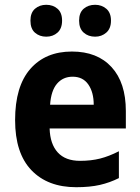

<svg xmlns="http://www.w3.org/2000/svg" viewBox="-20 -771 586 801"><path d="M280 -556Q386 -556 445.5 -491Q505 -426 505 -308V-235H187Q189 -170 221 -135Q253 -100 314 -100Q360 -100 397.5 -109.5Q435 -119 476 -140V-28Q438 -9 396.5 0.5Q355 10 298 10Q179 10 111 -61Q43 -132 43 -270Q43 -411 106.5 -483.5Q170 -556 280 -556ZM283 -451Q243 -451 218 -422Q193 -393 189 -334H371Q371 -386 348.5 -418.5Q326 -451 283 -451ZM107 -685Q107 -718 126 -734.5Q145 -751 173 -751Q201 -751 220 -734.5Q239 -718 239 -685Q239 -652 220 -635Q201 -618 173 -618Q145 -618 126 -634.5Q107 -651 107 -685ZM310 -685Q310 -718 329 -734.5Q348 -751 377 -751Q404 -751 423.5 -734.5Q443 -718 443 -685Q443 -652 423.5 -635Q404 -618 377 -618Q348 -618 329 -635Q310 -652 310 -685Z"/></svg>

Font: Noto Sans Hebrew SemiCondensed
Style: Bold
Weight: 700
Width: 4
Designer: Monotype Design Team
Foundry: Monotype Imaging Inc.
Version: Version 2.004; ttfautohint (v1.8.4.7-5d5b)